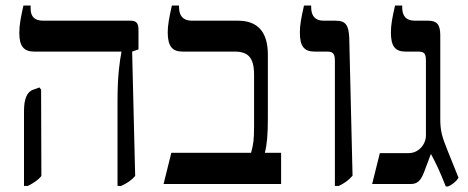

<svg xmlns="http://www.w3.org/2000/svg" viewBox="-20 -667 1697 696"><path d="M406 7H419C441 -3 456 -13 470 -29L459 -480L482 -488V-560C482 -584 473 -592 453 -592H137C107 -592 91 -605 91 -636V-647H65C55 -602 50 -577 50 -547C50 -499 67 -480 104 -480H420V-477C414 -445 406 -394 406 -301ZM67 7H81C102 -4 117 -13 130 -29L129 -342L123 -350L98 -341C79 -333 67 -311 67 -264Z M573 0H999V-113H940C948 -144 951 -179 951 -239V-469C951 -550 915 -592 843 -592H675C643 -592 629 -611 629 -641V-647H603C593 -602 588 -575 588 -550C588 -500 604 -480 642 -480H830C879 -480 901 -459 901 -396V-209C901 -157 898 -142 890 -113H601Z M1194 7H1208C1229 -3 1243 -13 1258 -30L1246 -530C1244 -576 1233 -592 1197 -592H1153C1121 -592 1108 -611 1108 -641V-647H1082C1071 -598 1067 -575 1067 -549C1067 -500 1082 -480 1120 -480H1166C1190 -480 1194 -470 1194 -443Z M1596 9H1604C1616 4 1634 -8 1642 -23L1603 -120C1582 -172 1576 -192 1576 -237V-539C1576 -579 1563 -592 1532 -592H1484C1452 -592 1438 -609 1438 -640V-647H1412C1402 -602 1397 -578 1397 -549C1397 -499 1413 -480 1450 -480H1496C1520 -480 1524 -471 1524 -445V-176C1524 -143 1497 -112 1462 -112H1357L1329 0H1469C1494 0 1506 -13 1518 -45L1542 -109C1560 -76 1574 -47 1596 9Z"/></svg>

Font: Noto Serif Hebrew SemiCondensed Medium
Style: Regular
Weight: 500
Width: 4
Designer: Monotype Design Team
Foundry: Monotype Imaging Inc.
Version: Version 2.004